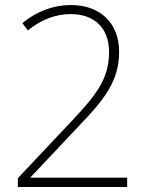

<svg xmlns="http://www.w3.org/2000/svg" viewBox="-20 -744 591 764"><path d="M51 -35V0H486V-37H102V-39L295 -244C393 -346 454 -420 454 -538C454 -652 379 -724 262 -724C196 -724 128 -701 69 -652L91 -623C143 -666 203 -688 261 -688C356 -688 414 -632 414 -537C414 -429 361 -364 264 -261Z"/></svg>

Font: Noto Sans Gurmukhi ExtraLight
Style: Regular
Weight: 200
Designer: Jelle Bosma - Monotype Design Team
Foundry: Monotype Imaging Inc.
Version: Version 2.004